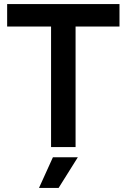

<svg xmlns="http://www.w3.org/2000/svg" viewBox="-20 -720 620 940"><path d="M230 -590H15V-700H565V-590H350V0H230ZM239 50H361L267 200H171Z"/></svg>

Font: PT Root UI Bold
Style: Regular
Weight: 700
Designer: Vitaly Kuzmin
Foundry: ParaType Ltd.
Version: Version 2.000G